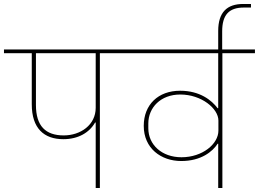

<svg xmlns="http://www.w3.org/2000/svg" viewBox="-40 -947 1304 967"><path d="M442 0H463V-679H627V-698H-20V-679H120V-422C120 -300 182 -246 279 -246C354 -246 410 -279 439 -330H442ZM141 -418V-679H442V-404C442 -318 366 -265 281 -265C190 -265 141 -312 141 -418Z M1059 0H1080V-679H1244V-698H587V-679H1059V-402H1056C1026 -442 967 -490 867 -490C757 -490 684 -420 684 -313C684 -200 771 -136 873 -136C973 -136 1031 -184 1056 -223H1059ZM874 -155C775 -155 707 -218 707 -301V-325C707 -405 769 -471 868 -471C975 -471 1060 -400 1060 -340V-289C1060 -222 980 -155 874 -155Z M1059 -682H1079V-789C1079 -872 1113 -909 1188 -909H1224V-927H1185C1103 -927 1059 -885 1059 -791Z"/></svg>

Font: IBM Plex Devanagari Thin
Style: Regular
Weight: 100
Designer: Mike Abbink, Paul van der Laan, Pieter van Rosmalen, Erin McLaughlin
Foundry: Bold Monday
Version: Version 1.0